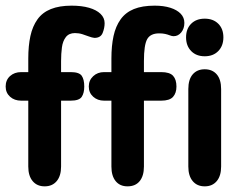

<svg xmlns="http://www.w3.org/2000/svg" viewBox="-24 -649 859 679"><path d="M76 -394H51Q27 -394 11.5 -380Q-4 -366 -4 -343Q-4 -321 11.5 -307Q27 -293 51 -293H76V-60Q76 -27 91.5 -8.5Q107 10 134 10Q161 10 176.5 -8.5Q192 -27 192 -60V-293H226Q256 -293 265 -306.5Q274 -320 274 -343Q274 -368 265 -381Q256 -394 226 -394H192V-433Q192 -459 195 -481.5Q198 -504 209 -518Q220 -532 241 -532Q255 -532 267.5 -528Q280 -524 290.5 -520Q301 -516 310 -515Q332 -515 339 -532.5Q346 -550 346 -567Q346 -586 331.5 -600Q317 -614 291 -621.5Q265 -629 229 -629Q186 -629 156 -617Q126 -605 108.5 -580.5Q91 -556 83.5 -521.5Q76 -487 76 -442ZM370 -394H344Q321 -394 305.5 -379.5Q290 -365 290 -343Q290 -321 305.5 -307Q321 -293 344 -293H370V-60Q370 -27 385 -8.5Q400 10 427 10Q455 10 470 -8.5Q485 -27 485 -60V-293H546Q576 -293 588 -306.5Q600 -320 600 -343Q600 -368 588 -381Q576 -394 546 -394H485V-433Q485 -490 496.5 -510.5Q508 -531 539 -531Q551 -531 560 -529Q569 -527 576.5 -524Q584 -521 590 -521Q606 -521 617 -534.5Q628 -548 628 -568Q628 -587 615 -600.5Q602 -614 578.5 -621.5Q555 -629 523 -629Q479 -629 449.5 -617Q420 -605 402.5 -580.5Q385 -556 377.5 -521.5Q370 -487 370 -442ZM700 -583Q670 -583 652 -565Q634 -547 634 -517Q634 -487 652 -468.5Q670 -450 700 -450Q730 -450 748 -468.5Q766 -487 766 -517Q766 -547 748 -565Q730 -583 700 -583ZM642 -60Q642 -27 657.5 -8.5Q673 10 700 10Q727 10 742.5 -8.5Q758 -27 758 -60V-334Q758 -368 742.5 -386Q727 -404 700 -404Q673 -404 657.5 -386Q642 -368 642 -334Z"/></svg>

Font: Beiruti
Style: Bold
Weight: 700
Designer: Arlette Boutros
Foundry: Boutros
Version: Version 1.41